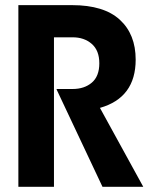

<svg xmlns="http://www.w3.org/2000/svg" viewBox="-20 -720 582 740"><path d="M50.8 -700.2H257.8Q380.4 -700.2 441.7 -644Q502.9 -587.9 502.9 -490.2Q502.9 -343.3 365.2 -304.2L532.2 0H375L198.2 -375V-377H259.8Q305.2 -377 334 -401.6Q362.8 -426.3 362.8 -476.1Q362.8 -525.4 333.7 -550.8Q304.7 -576.2 259.8 -576.2H188V0H50.8Z"/></svg>

Font: TASA Explorer
Style: Bold
Weight: 700
Designer: Weizhong Zhang
Foundry: Local Remote
Version: Version 1.000;Glyphs 3.1.2 (3151)